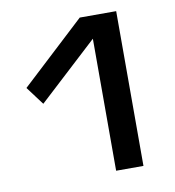

<svg xmlns="http://www.w3.org/2000/svg" viewBox="-66 -809 590 649"><g transform="rotate(-10 229.0 -484.5)"><path d="M281.2 -671.9 78.1 -484.4 31.2 -546.9 250 -750H375V-218.8H281.2Z"/></g></svg>

Font: Michroma+
Style: Regular
Weight: 400
Designer: beogot
Foundry: beogot
Version: Version